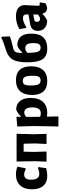

<svg xmlns="http://www.w3.org/2000/svg" viewBox="1013 -1760 932 2998"><g transform="rotate(-90 1479.0 -261.0)"><path d="M254 -478Q323 -478 376 -454L351 -330L338 -325Q286 -350 254 -350Q172 -350 172 -243Q172 -113 263 -113Q300 -113 357 -134L369 -125L352 -6Q293 11 229 11Q131 11 76.5 -51.5Q22 -114 22 -227Q22 -346 83 -412Q144 -478 254 -478Z M454 0 461 -179 456 -468H889L882 -195L888 0H730L738 -179L734 -358H610L606 -195L612 0Z M1154 -470V-401H1161Q1210 -452 1266 -474Q1353 -474 1401 -414.5Q1449 -355 1449 -246Q1449 -123 1387.5 -56Q1326 11 1213 11Q1189 11 1157 6L1160 185H1003L1010 -191L1003 -458ZM1153 -207 1155 -100Q1182 -90 1210 -90Q1301 -90 1301 -223Q1300 -348 1221 -348Q1188 -348 1153 -319Z M1727 -478Q1833 -478 1888 -418Q1943 -358 1943 -243Q1943 -119 1884 -54Q1825 11 1711 11Q1605 11 1550 -49Q1495 -109 1495 -223Q1495 -348 1554 -413Q1613 -478 1727 -478ZM1716 -371Q1675 -371 1659 -345Q1643 -319 1643 -252Q1643 -162 1660.5 -127.5Q1678 -93 1722 -93Q1762 -93 1778.5 -119.5Q1795 -146 1795 -213Q1795 -302 1777.5 -336.5Q1760 -371 1716 -371Z M2220 11Q2104 11 2054.5 -61Q2005 -133 2005 -302Q2005 -454 2047 -527Q2089 -600 2195 -634L2288 -664Q2339 -680 2390 -707L2404 -698L2410 -573Q2373 -558 2310 -542L2221 -520Q2184 -511 2168.5 -487Q2153 -463 2153 -417V-382L2161 -380Q2210 -438 2268 -457Q2453 -457 2453 -238Q2453 11 2220 11ZM2225 -332Q2187 -332 2153 -299Q2154 -178 2170.5 -135.5Q2187 -93 2232 -93Q2272 -93 2288.5 -118.5Q2305 -144 2305 -205Q2305 -273 2286.5 -302.5Q2268 -332 2225 -332Z M2722 -478Q2806 -478 2852 -442.5Q2898 -407 2898 -341Q2898 -324 2893 -235Q2888 -146 2888 -132Q2888 -106 2908 -106Q2917 -106 2930 -110L2941 -101L2927 -18Q2893 5 2845 9Q2783 3 2764 -63H2757Q2710 -11 2656 10Q2582 9 2539 -30Q2496 -69 2496 -136Q2496 -239 2604 -257L2753 -282V-311Q2753 -369 2696 -369Q2636 -369 2552 -315L2541 -322L2524 -425Q2618 -478 2722 -478ZM2752 -208 2667 -191Q2637 -185 2637 -152Q2637 -102 2683 -102Q2717 -102 2751 -136Z"/></g></svg>

Font: Alegreya Sans SC ExtraBold
Style: Regular
Weight: 800
Designer: Juan Pablo del Peral
Foundry: Huerta Tipografica
Version: Version 2.007